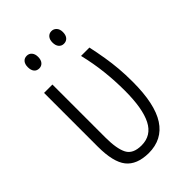

<svg xmlns="http://www.w3.org/2000/svg" viewBox="-216 -797 892 892"><g transform="rotate(-45 230.5 -350.5)"><path d="M216 10Q139 9 104.5 -34.5Q70 -78 70 -179V-532H125V-184Q125 -110 143.5 -74.5Q162 -39 218 -39Q283 -39 313 -98Q343 -157 343 -274Q343 -338 336 -402Q329 -466 313 -532H368Q378 -485 384.5 -445.5Q391 -406 394.5 -365.5Q398 -325 398 -277Q398 -131 352 -60.5Q306 10 216 10ZM101 -670Q101 -689 110 -700Q119 -711 135 -711Q150 -711 159.5 -700Q169 -689 169 -670Q169 -650 159.5 -639Q150 -628 135 -628Q119 -628 110 -639Q101 -650 101 -670ZM263 -670Q263 -689 272.5 -700Q282 -711 297 -711Q312 -711 322 -700Q332 -689 332 -670Q332 -650 322.5 -639Q313 -628 297 -628Q282 -628 272.5 -639Q263 -650 263 -670Z"/></g></svg>

Font: Noto Sans Condensed Light
Style: Regular
Weight: 300
Width: 3
Designer: Monotype Design Team
Foundry: Monotype Imaging Inc.
Version: Version 2.013; ttfautohint (v1.8.4.7-5d5b)